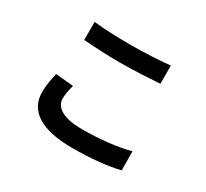

<svg xmlns="http://www.w3.org/2000/svg" viewBox="-152 -953 1303 1217"><g transform="rotate(30 500.0 -344.5)"><path d="M220 -593C301 -587 387 -582 491 -582C585 -582 708 -589 777 -594V-727C701 -719 588 -713 490 -713C386 -713 294 -717 220 -725ZM174 -317C166 -280 154 -232 154 -174C154 -38 268 38 495 38C634 38 753 25 839 4L838 -135C750 -111 624 -96 490 -96C347 -96 287 -142 287 -205C287 -238 295 -269 304 -305Z"/></g></svg>

Font: Noto Sans KR Bold
Style: Regular
Weight: 700
Designer: Ryoko NISHIZUKA  (kana & ideographs); Paul D. Hunt (Latin, Greek & Cyrillic); Wenlong ZHANG  (bopomofo); Sandoll Communi
Foundry: Adobe Systems Incorporated
Version: Version 1.004;PS 1.004;hotconv 1.0.82;makeotf.lib2.5.63406